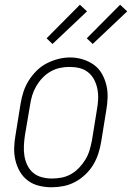

<svg xmlns="http://www.w3.org/2000/svg" viewBox="-20 -784 558 812"><path d="M198 8Q171 8 144.5 1.5Q118 -5 97.5 -20.5Q77 -36 64 -58.5Q51 -81 45 -107Q39 -133 40 -160.5Q41 -188 46 -215L67 -345Q71 -370 79 -395Q87 -420 101 -442.5Q115 -465 134.5 -484.5Q154 -504 177.5 -516Q201 -528 226 -534.5Q251 -541 277 -541Q304 -541 330 -533Q356 -525 377 -510Q398 -495 411 -472Q424 -449 430 -423.5Q436 -398 435 -370Q434 -342 429 -315L408 -185Q404 -160 396 -135Q388 -110 374.5 -87.5Q361 -65 341 -46Q321 -27 297.5 -14.5Q274 -2 248.5 3Q223 8 198 8ZM199 -29Q220 -29 241 -33Q262 -37 281 -48Q300 -59 315.5 -75.5Q331 -92 342 -110.5Q353 -129 359 -149.5Q365 -170 369 -191L390 -321Q394 -342 395 -364Q396 -386 392 -407Q388 -428 378.5 -446.5Q369 -465 353 -478Q337 -491 316.5 -496Q296 -501 274 -501Q253 -501 232.5 -496.5Q212 -492 193 -481Q174 -470 159 -454Q144 -438 133 -419Q122 -400 116 -380Q110 -360 107 -339L85 -209Q82 -188 81 -166Q80 -144 83.5 -123.5Q87 -103 96 -84.5Q105 -66 120.5 -53Q136 -40 157 -34.5Q178 -29 199 -29ZM372 -598 347 -622 488 -764 518 -736ZM202 -598 177 -622 318 -764 348 -736Z"/></svg>

Font: Iosevka Slab XLtObl
Style: Regular
Weight: 200
Italic angle: -9°
Monospace: yes
Designer: Belleve Invis
Foundry: Belleve Invis
Version: Version 11.1.1; ttfautohint (v1.8.3)